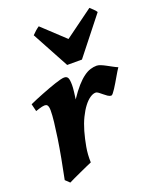

<svg xmlns="http://www.w3.org/2000/svg" viewBox="-139 -807 735 908"><g transform="rotate(-20 228.0 -353.0)"><path d="M455.6 -415Q451.7 -409.7 445.3 -399.2Q439 -388.7 431.6 -376Q424.3 -363.3 416.3 -349.9Q408.2 -336.4 401.1 -325.4Q394 -314.5 388.2 -307.4Q382.3 -300.3 379.4 -300.3Q370.1 -300.3 361.3 -306.4Q352.5 -312.5 344 -319.6Q335.4 -326.7 327.6 -332.8Q319.8 -338.9 312.5 -338.9Q299.8 -338.9 284.4 -328.4Q269 -317.9 253.9 -298.1Q238.8 -278.3 225.1 -250.2Q211.4 -222.2 201.2 -187Q190.9 -150.4 184.3 -113Q177.7 -75.7 179.2 -36.6Q170.9 -33.2 152.8 -25.1Q134.8 -17.1 115.2 -8.1Q95.7 1 78.6 8.8Q61.5 16.6 55.7 20L34.7 0Q45.4 -51.8 54.7 -102.1Q64 -152.3 70.6 -196Q77.1 -239.7 81.1 -274.9Q85 -310.1 85 -332Q85 -343.3 83.3 -349.9Q81.5 -356.4 78.9 -359.6Q76.2 -362.8 72.5 -363.8Q68.8 -364.7 64.9 -364.7Q60.1 -364.7 52.5 -363Q44.9 -361.3 37.6 -358.9Q28.8 -356.4 19.5 -353L10.3 -390.6Q23.9 -397 41.5 -404.3Q59.1 -411.6 77.6 -418.9Q96.2 -426.3 114.7 -433.1Q133.3 -439.9 149.4 -445.3Q165.5 -450.7 178.2 -453.9Q190.9 -457 197.3 -457Q210.9 -457 216.1 -447.3Q221.2 -437.5 221.2 -410.6Q221.2 -405.3 220.7 -397.2Q220.2 -389.2 219 -379.6Q217.8 -370.1 216.6 -360.1Q215.3 -350.1 213.9 -340.8Q237.3 -376 257.6 -398.7Q277.8 -421.4 295.7 -434.3Q313.5 -447.3 329.6 -452.1Q345.7 -457 361.3 -457Q370.1 -457 381.8 -452.1Q393.6 -447.3 406.2 -440.4Q418.9 -433.6 431.9 -426.5Q444.8 -419.4 455.6 -415ZM306.2 -507.8H231.9L131.3 -693.8Q139.2 -702.1 149.4 -711.2Q159.7 -720.2 168 -725.6L279.8 -621.1L422.9 -725.6Q428.7 -720.2 438.2 -711.4Q447.8 -702.6 453.1 -693.8Z"/></g></svg>

Font: Gentium Book Basic
Style: Bold Italic
Weight: 700
Italic angle: -8°
Designer: J. Victor Gaultney and Annie Olsen
Foundry: SIL International
Version: Version 1.102; 2013; Maintenance release